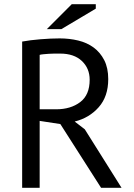

<svg xmlns="http://www.w3.org/2000/svg" viewBox="-20 -890 635 910"><path d="M85 0ZM85 -693Q123 -700 172.5 -704Q222 -708 263 -708Q309 -708 350.5 -698Q392 -688 423.5 -665Q455 -642 474 -605Q493 -568 493 -515Q493 -433 448 -382Q403 -331 334 -314L382 -277L556 0H459L266 -302L168 -317V0H85ZM265 -636Q252 -636 238 -636Q224 -636 211 -635Q198 -634 186.5 -633Q175 -632 168 -630V-372H246Q315 -372 360 -406Q405 -440 405 -512Q405 -566 368 -601Q331 -636 265 -636ZM320 -870H434V-849L271 -752H202Z"/></svg>

Font: PT Sans
Style: Regular
Weight: 400
Version: Version 2.003W OFL; ttfautohint (v1.6)